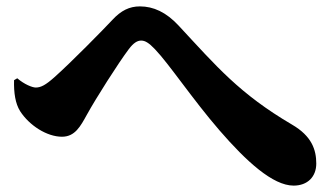

<svg xmlns="http://www.w3.org/2000/svg" viewBox="-20 -638 1040 601"><path d="M24 -387C23 -347 28 -314 43 -290C72 -245 127 -210 174 -210C215 -210 232 -243 252 -279C280 -330 350 -440 383 -484C398 -504 410 -511 422 -511C434 -511 446 -504 465 -484C510 -437 583 -327 667 -230C751 -133 834 -57 899 -57C943 -57 970 -85 970 -126C970 -169 956 -212 894 -248C729 -345 658 -430 539 -558C500 -600 460 -618 418 -618C385 -618 359 -605 332 -576C304 -546 203 -443 150 -396C123 -372 108 -364 92 -364C81 -364 56 -374 34 -393Z"/></svg>

Font: Noto Serif CJK SC Black
Style: Regular
Weight: 900
Designer: Ryoko NISHIZUKA 西塚涼子 (kana & ideographs); Frank Grießhammer (Latin, Greek & Cyrillic); Wenlong ZHANG 张文龙 (bopomofo); San
Foundry: Adobe
Version: Version 2.001;hotconv 1.1.0;makeotfexe 2.6.0